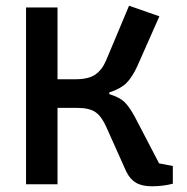

<svg xmlns="http://www.w3.org/2000/svg" viewBox="-20 -644 653 671"><path d="M421 -45 352 -199Q336 -236 314.5 -251.5Q293 -267 249 -267H181V0H71V-618H181V-367H243Q289 -367 312.5 -383Q336 -399 350 -431L431 -624L537 -587L460 -413Q442 -374 422 -354Q402 -334 362 -321V-315Q398 -304 415 -287.5Q432 -271 451 -236L536 -73L584 -64V-2Q550 7 510 7Q476 7 455 -5.5Q434 -18 421 -45Z"/></svg>

Font: Athiti SemiBold
Style: Regular
Weight: 600
Designer: CadsonDemak Team
Foundry: CadsonDemak
Version: Version 1.032